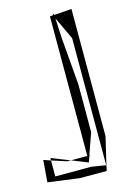

<svg xmlns="http://www.w3.org/2000/svg" viewBox="-115 -764 576 837"><g transform="rotate(-15 173.0 -345.0)"><path d="M195 -699V-69H121L194 -40L204 -67L211 -69H204L238 -165V-381L220 -598L216 -684L264 -582V-4L294 -132V-706L215 -700V-706L208 -701V-700ZM200 -19H37V-91L5 -102L-3 -3L139 16H260L264 -3L263 -9ZM37 -102 121 -69H105L37 -91ZM264 -3V-4V-3Z"/></g></svg>

Font: Quebrada
Style: Regular
Weight: 400
Designer: deFharo
Foundry: deFharo
Version: Version 1.034 2012